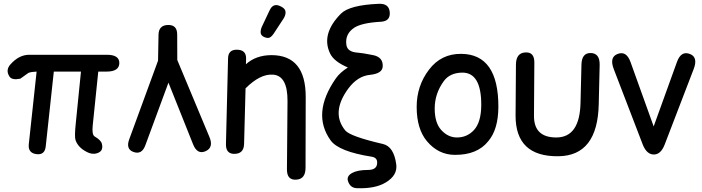

<svg xmlns="http://www.w3.org/2000/svg" viewBox="-20 -798 3724 1019"><path d="M30.8 -391.1Q7.8 -425.3 35.6 -456.5Q81.1 -507.3 134.8 -507.3H546.9Q614.3 -507.3 613.3 -462.6Q612.3 -418 544.9 -418H501.5L472.2 -133.3Q466.8 -83 482.4 -73.7Q515.6 -54.2 520.5 -35.6Q529.3 -1.5 504.9 11.2Q474.6 26.9 438.5 7.3Q394.5 -15.6 380.9 -54.2Q374.5 -71.8 382.3 -145L409.7 -418H265.6L222.7 -21Q217.8 25.9 173.3 20Q127.9 14.2 132.8 -32.7L174.3 -418Q145.5 -417 130.9 -411.1L87.9 -380.4Q43.9 -371.6 30.8 -391.1Z M873 -665.5Q920.4 -666 920.4 -614.7Q920.4 -546.9 920.9 -479.5L1091.8 -70.3Q1114.7 -15.1 1071.3 4.4Q1027.3 23.9 1004.9 -31.7L874 -359.4L751 -25.9Q731.9 25.4 686.5 7.8Q647 -7.8 666 -59.1L818.8 -476.1L821.3 -613.8Q822.3 -665 873 -665.5Z M1432.6 -619.6Q1417 -596.7 1403.3 -596.7Q1389.6 -596.7 1376.5 -604.5Q1363.3 -612.3 1363.3 -627.2Q1363.3 -642.1 1370.1 -656.7L1410.2 -741.7Q1423.3 -771 1446.3 -771Q1458.5 -771 1477.1 -760.3Q1495.6 -749.5 1495.6 -732.7Q1495.6 -715.8 1484.4 -698.7ZM1236.3 -534.2Q1287.6 -534.2 1286.1 -485.8Q1285.6 -471.7 1285.2 -457Q1338.4 -505.4 1421.4 -505.4Q1603 -504.9 1602.5 -282.7L1601.6 92.3Q1601.6 151.4 1554.7 155.3Q1502.4 160.2 1502.9 101.1L1505.9 -261.2Q1506.8 -396.5 1428.7 -401.9Q1360.8 -406.7 1283.2 -329.1L1275.4 -33.7Q1273.9 19.5 1221.7 18.6Q1177.7 17.6 1179.2 -34.7L1190.4 -488.8Q1191.4 -534.2 1236.3 -534.2Z M1944.8 -400.9Q1878.4 -395 1828.6 -328.1Q1734.9 -200.2 1812.5 -105.5Q1838.4 -74.2 2012.7 -33.7Q2070.3 -20 2083 74.2Q2090.8 132.3 2027.3 170.4Q1970.7 204.6 1873.5 200.7Q1837.9 199.2 1826.7 162.6Q1818.8 136.7 1848.6 120.1Q1877.9 104 1932.1 104Q1974.6 104 1980.5 76.2Q1987.8 39.1 1952.6 33.7Q1777.8 6.3 1734.9 -52.7Q1632.3 -195.3 1762.7 -382.3Q1783.7 -412.6 1826.2 -439.9Q1752.4 -471.2 1731.9 -514.2Q1682.6 -617.2 1789.1 -725.1Q1835 -771.5 1991.2 -777.8Q2043.5 -779.8 2048.3 -735.4Q2053.7 -685.5 2001.5 -682.6Q1898.9 -676.8 1859.4 -650.4Q1810.1 -617.2 1818.4 -559.6Q1823.7 -522 1878.4 -518.6Q1902.3 -517.1 1960.4 -505.4Q2013.7 -494.6 2011.2 -445.3Q2009.3 -407.7 1944.8 -400.9Z M2431.6 -412.6Q2367.7 -411.1 2335.9 -368.2Q2287.1 -301.8 2287.1 -222.2Q2287.1 -145.5 2322.3 -107.4Q2358.4 -68.4 2405.3 -68.4Q2458.5 -68.4 2495.1 -107.4Q2533.7 -148.9 2534.2 -240.7Q2534.7 -414.6 2431.6 -412.6ZM2427.7 -512.2Q2625.5 -510.7 2625 -231Q2624.5 -111.8 2572.3 -49.8Q2513.7 24.9 2393.6 23.9Q2306.6 23.4 2246.1 -48.3Q2191.4 -113.3 2191.4 -231Q2191.4 -342.3 2256.8 -428.2Q2321.3 -513.2 2427.7 -512.2Z M3157.7 -245.6Q3151.9 28.8 2943.8 31.2Q2715.3 34.2 2716.3 -185.5L2718.3 -456.5Q2719.2 -515.1 2765.1 -519.5Q2816.9 -524.4 2815.9 -465.3L2814 -184.1Q2813 -68.4 2932.1 -68.4Q3057.1 -68.4 3061 -252.9L3065.9 -453.6Q3066.9 -516.6 3113.8 -516.6Q3163.6 -516.6 3162.6 -453.6Z M3255.4 -510.7Q3303.7 -531.2 3326.2 -469.2L3449.2 -127L3572.8 -469.2Q3595.2 -531.2 3643.6 -510.7Q3685.1 -493.2 3661.6 -431.6L3507.8 -31.2Q3487.3 22 3450.2 22Q3412.1 22 3391.1 -31.2L3237.3 -431.6Q3213.9 -493.2 3255.4 -510.7Z"/></svg>

Font: Comic Relief LRS
Style: Regular
Weight: 400
Designer: Jeff Davis
Foundry: Loudifier
Version: Version 1.0